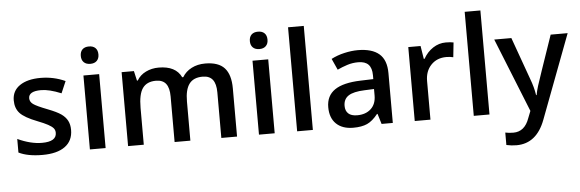

<svg xmlns="http://www.w3.org/2000/svg" viewBox="-57 -959 4220 1397"><g transform="rotate(-5 2052.5 -260.0)"><path d="M444.8 -153.8Q444.8 -74.7 387.2 -32.5Q329.6 9.8 222.2 9.8Q114.3 9.8 48.8 -22.9V-122.1Q144 -78.1 226.1 -78.1Q332 -78.1 332 -142.1Q332 -162.6 320.3 -176.3Q308.6 -189.9 281.7 -204.6Q254.9 -219.2 207 -237.8Q113.8 -273.9 80.8 -310.1Q47.9 -346.2 47.9 -403.8Q47.9 -473.1 103.8 -511.5Q159.7 -549.8 255.9 -549.8Q351.1 -549.8 436 -511.2L398.9 -424.8Q311.5 -460.9 252 -460.9Q161.1 -460.9 161.1 -409.2Q161.1 -383.8 184.8 -366.2Q208.5 -348.6 288.1 -317.9Q355 -292 385.3 -270.5Q415.5 -249 430.2 -220.9Q444.8 -192.9 444.8 -153.8Z M683.6 0H568.8V-540H683.6ZM562 -683.1Q562 -713.9 578.9 -730.5Q595.7 -747.1 627 -747.1Q657.2 -747.1 674.1 -730.5Q690.9 -713.9 690.9 -683.1Q690.9 -653.8 674.1 -637Q657.2 -620.1 627 -620.1Q595.7 -620.1 578.9 -637Q562 -653.8 562 -683.1Z M1302.7 0H1187.5V-333Q1187.5 -395 1164.1 -425.5Q1140.6 -456.1 1090.8 -456.1Q1024.4 -456.1 993.4 -412.8Q962.4 -369.6 962.4 -269V0H847.7V-540H937.5L953.6 -469.2H959.5Q981.9 -507.8 1024.7 -528.8Q1067.4 -549.8 1118.7 -549.8Q1243.2 -549.8 1283.7 -464.8H1291.5Q1315.4 -504.9 1358.9 -527.3Q1402.3 -549.8 1458.5 -549.8Q1555.2 -549.8 1599.4 -501Q1643.6 -452.1 1643.6 -352.1V0H1528.8V-333Q1528.8 -395 1505.1 -425.5Q1481.4 -456.1 1431.6 -456.1Q1364.7 -456.1 1333.7 -414.3Q1302.7 -372.6 1302.7 -286.1Z M1918.5 0H1803.7V-540H1918.5ZM1796.9 -683.1Q1796.9 -713.9 1813.7 -730.5Q1830.6 -747.1 1861.8 -747.1Q1892.1 -747.1 1908.9 -730.5Q1925.8 -713.9 1925.8 -683.1Q1925.8 -653.8 1908.9 -637Q1892.1 -620.1 1861.8 -620.1Q1830.6 -620.1 1813.7 -637Q1796.9 -653.8 1796.9 -683.1Z M2197.3 0H2082.5V-759.8H2197.3Z M2699.2 0 2676.3 -75.2H2672.4Q2633.3 -25.9 2593.8 -8.1Q2554.2 9.8 2492.2 9.8Q2412.6 9.8 2367.9 -33.2Q2323.2 -76.2 2323.2 -154.8Q2323.2 -238.3 2385.3 -280.8Q2447.3 -323.2 2574.2 -327.1L2667.5 -330.1V-358.9Q2667.5 -410.6 2643.3 -436.3Q2619.1 -461.9 2568.4 -461.9Q2526.9 -461.9 2488.8 -449.7Q2450.7 -437.5 2415.5 -420.9L2378.4 -502.9Q2422.4 -525.9 2474.6 -537.8Q2526.9 -549.8 2573.2 -549.8Q2676.3 -549.8 2728.8 -504.9Q2781.2 -460 2781.2 -363.8V0ZM2528.3 -78.1Q2590.8 -78.1 2628.7 -113Q2666.5 -147.9 2666.5 -210.9V-257.8L2597.2 -254.9Q2516.1 -252 2479.2 -227.8Q2442.4 -203.6 2442.4 -153.8Q2442.4 -117.7 2463.9 -97.9Q2485.4 -78.1 2528.3 -78.1Z M3215.3 -549.8Q3250 -549.8 3272.5 -544.9L3261.2 -438Q3236.8 -443.8 3210.4 -443.8Q3141.6 -443.8 3098.9 -398.9Q3056.2 -354 3056.2 -282.2V0H2941.4V-540H3031.2L3046.4 -444.8H3052.2Q3079.1 -493.2 3122.3 -521.5Q3165.5 -549.8 3215.3 -549.8Z M3487.3 0H3372.6V-759.8H3487.3Z M3569.3 -540H3694.3L3804.2 -233.9Q3829.1 -168.5 3837.4 -110.8H3841.3Q3845.7 -137.7 3857.4 -176Q3869.1 -214.4 3981.4 -540H4105.5L3874.5 71.8Q3811.5 240.2 3664.6 240.2Q3626.5 240.2 3590.3 231.9V141.1Q3616.2 147 3649.4 147Q3732.4 147 3766.1 50.8L3786.1 0Z"/></g></svg>

Font: Open Sans Semibold
Style: Regular
Weight: 600
Foundry: Ascender Corporation
Version: Version 1.10